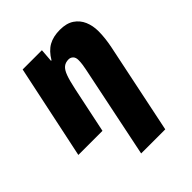

<svg xmlns="http://www.w3.org/2000/svg" viewBox="-221 -694 1064 1064"><g transform="rotate(-45 311.0 -161.5)"><path d="M263.2 240.2 375 -301.8Q377.9 -314.5 380.9 -334.2Q383.8 -354 383.8 -371.1Q383.8 -392.1 373 -402.6Q362.3 -413.1 347.2 -413.1Q323.2 -413.1 307.4 -400.4Q291.5 -387.7 280 -356.7Q268.6 -325.7 256.8 -270L200.2 0H11.2L127.9 -553.2H278.8L272.9 -476.1H276.9Q304.2 -522.5 340.3 -542.7Q376.5 -563 429.2 -563Q481 -563 512.9 -541.5Q544.9 -520 560.1 -484.4Q575.2 -448.7 575.2 -405.8Q575.2 -378.4 571.8 -349.4Q568.4 -320.3 563 -293.9L452.1 240.2Z"/></g></svg>

Font: Open Sans ExtraBold
Style: Italic
Weight: 800
Italic angle: -12°
Designer: Monotype Design Team
Foundry: Monotype Imaging Inc.
Version: Version 3.000; ttfautohint (v1.8.4)